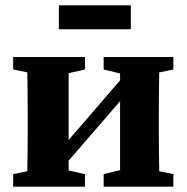

<svg xmlns="http://www.w3.org/2000/svg" viewBox="-20 -696 696 716"><path d="M29.1 0V-46.6L126.1 -66.6H207.8L296.8 -46.6V0ZM366.6 0V-46.6L448.1 -66.6H530.2L626.5 -46.6V0ZM80.4 0Q81.4 -23 81.9 -60.4Q82.4 -97.7 82.9 -138.2Q83.4 -178.7 83.4 -210V-273.5Q83.4 -304.8 82.9 -345.3Q82.4 -385.8 81.9 -423.6Q81.4 -461.5 80.4 -483.5H235.9V0ZM191.3 -45.5 143.4 -92.4H165.6L316.2 -267L466.1 -440.9L509.1 -392.2H491.1L341.4 -218.5ZM427.8 0V-483.5H575.2Q574.2 -461.5 573.7 -423.6Q573.2 -385.8 572.7 -345.3Q572.2 -304.8 572.2 -273.5V-210Q572.2 -178.7 572.7 -138.2Q573.2 -97.7 573.7 -60.4Q574.2 -23 575.2 0ZM29.1 -436.9V-483.5H296.8V-436.9L208.4 -416.9H126.6ZM366.6 -436.9V-483.5H626.5V-436.9L530.7 -416.9H448.7ZM199.5 -586.8V-676H467.8V-586.8Z"/></svg>

Font: Source Serif 4 Variable
Style: Regular
Weight: 400
Designer: Frank Grießhammer
Foundry: Adobe
Version: Version 4.005;hotconv 1.1.0;makeotfexe 2.6.0